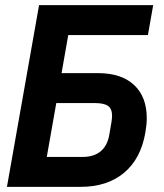

<svg xmlns="http://www.w3.org/2000/svg" viewBox="-20 -727 640 747"><path d="M132 -707H576L555.5 -590.5H245.5L219.5 -442.5H361.5Q452 -442.5 501.5 -396.5Q551 -350.5 551 -267Q551 -242.5 545.5 -211Q528 -109.5 462.8 -54.8Q397.5 0 293 0H7ZM405 -201.5 413.5 -251Q416 -267 416 -276.5Q416 -304 400.2 -315Q384.5 -326 348.5 -326H199L162 -116.5H302.5Q345 -116.5 371.2 -138Q397.5 -159.5 405 -201.5Z"/></svg>

Font: JuliaMono ExtraBoldItalic
Style: Regular
Weight: 800
Italic angle: -9°
Monospace: yes
Designer: cormullion
Foundry: corm
Version: Version 0.049; ttfautohint (v1.8.4)